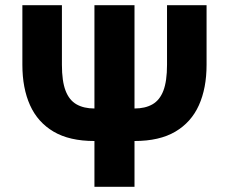

<svg xmlns="http://www.w3.org/2000/svg" viewBox="-20 -718 880 738"><path d="M343 0V-176Q247 -176 186 -212Q125 -248 95.5 -313.5Q66 -379 66 -469V-698H218V-469Q218 -406 232 -369.5Q246 -333 274 -317Q302 -301 343 -301V-698H497V-301Q538 -301 566 -317Q594 -333 608 -369.5Q622 -406 622 -469V-698H774V-469Q774 -379 744.5 -313.5Q715 -248 654 -212Q593 -176 497 -176V0Z"/></svg>

Font: IBM Plex Sans
Style: Bold
Weight: 700
Designer: Mike Abbink, Paul van der Laan, Pieter van Rosmalen
Foundry: Bold Monday
Version: Version 3.201